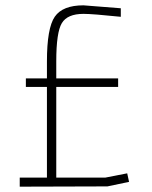

<svg xmlns="http://www.w3.org/2000/svg" viewBox="-20 -700 570 720"><path d="M433 -669V-637Q327 -648 293 -648Q233 -648 212 -613.5Q191 -579 191 -470V-406H423V-374H191V-34H375L457 -50L464 -18L383 -1Q332 -1 219 -0.5Q106 0 54 0V-34H156V-374H77V-406H156V-469Q156 -595 185.5 -637.5Q215 -680 293 -680Z"/></svg>

Font: TypoPRO Titillium Title
Style: Regular
Weight: 250
Designer: Campivisivi
Foundry: Accademia di Belle Arti di Urbino and students of MA course of Visual design
Version: 1.000